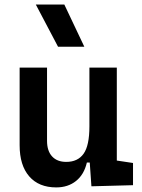

<svg xmlns="http://www.w3.org/2000/svg" viewBox="-20 -815 626 845"><path d="M227.5 9.8Q150.9 9.8 108.6 -38.8Q66.4 -87.4 66.4 -175.8V-517.6H187V-195.3Q187 -150.9 209.2 -126.7Q231.4 -102.5 271.5 -102.5Q322.3 -102.5 347.9 -138.4Q373.5 -174.3 373.5 -258.8V-517.6H494.1V-108.4L565.4 -97.7V0L382.3 4.9L375 -99.6H362.3Q350.1 -46.9 314.7 -18.6Q279.3 9.8 227.5 9.8ZM235.4 -609.4 137.7 -794.9H263.2L351.1 -609.4Z"/></svg>

Font: Cascadia Mono NF SemiBold
Style: Regular
Weight: 600
Monospace: yes
Designer: Aaron Bell
Foundry: Saja Typeworks
Version: Version 2404.023; ttfautohint (v1.8.4)